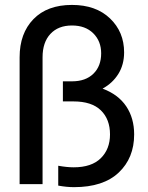

<svg xmlns="http://www.w3.org/2000/svg" viewBox="-20 -752 604 784"><path d="M60.1 -518.1Q60.1 -615.7 116.5 -673.8Q172.9 -731.9 273.9 -731.9Q371.6 -731.9 429.2 -676.8Q486.8 -621.6 486.8 -538.1Q486.8 -488.3 463.4 -450.4Q439.9 -412.6 398.9 -390.1Q462.9 -366.2 495.4 -317.9Q527.8 -269.5 527.8 -203.1Q527.8 -106.9 464.8 -47.4Q401.9 12.2 282.2 12.2Q252 12.2 217.8 5.9V-75.2Q253.4 -68.8 280.8 -68.8Q354 -68.8 391.6 -106Q429.2 -143.1 429.2 -203.1Q429.2 -265.1 391.8 -301.5Q354.5 -337.9 279.8 -337.9H236.8V-419.9H273.9Q329.6 -419.9 361.3 -450.9Q393.1 -481.9 393.1 -534.2Q393.1 -584 360.8 -616Q328.6 -647.9 273.9 -647.9Q217.8 -647.9 185.8 -613.5Q153.8 -579.1 153.8 -518.1V0H60.1Z"/></svg>

Font: Aspekta 450
Style: Regular
Weight: 450
Designer: Ivo Dolenc
Version: Version 2.000